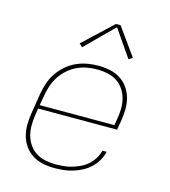

<svg xmlns="http://www.w3.org/2000/svg" viewBox="-112 -835 824 933"><g transform="rotate(15 300.0 -369.0)"><path d="M248 8Q218 8 189.5 2Q161 -4 137.5 -18.5Q114 -33 97.5 -56Q81 -79 73.5 -106.5Q66 -134 66.5 -163.5Q67 -193 72 -223L88 -323Q93 -351 102 -378Q111 -405 127.5 -429.5Q144 -454 167 -474Q190 -494 216.5 -506Q243 -518 271 -523Q299 -528 327 -528Q356 -528 385 -522Q414 -516 437.5 -501Q461 -486 477 -463.5Q493 -441 500.5 -413.5Q508 -386 507.5 -356.5Q507 -327 502 -297L494 -251H97L92 -220Q88 -193 87.5 -166.5Q87 -140 93.5 -115.5Q100 -91 114 -70Q128 -49 149 -35.5Q170 -22 195.5 -16.5Q221 -11 248 -11Q269 -11 289.5 -13Q310 -15 330.5 -21Q351 -27 371 -36.5Q391 -46 407.5 -61Q424 -76 435.5 -95Q447 -114 452 -134H473Q468 -111 455.5 -89.5Q443 -68 425 -51Q407 -34 385 -22.5Q363 -11 340 -4Q317 3 294 5.5Q271 8 248 8ZM100 -269H476L481 -300Q486 -327 486.5 -353.5Q487 -380 480.5 -404.5Q474 -429 460 -450Q446 -471 425 -484.5Q404 -498 378.5 -503.5Q353 -509 326 -509Q301 -509 275.5 -504.5Q250 -500 225.5 -488.5Q201 -477 180 -458.5Q159 -440 144.5 -417.5Q130 -395 121.5 -370Q113 -345 109 -320ZM226 -594 210 -609 356 -746H379L478 -608L459 -596L365 -732Z"/></g></svg>

Font: Iosevka SS04 Th Ex Obl
Style: Regular
Weight: 100
Width: 7
Italic angle: -9°
Monospace: yes
Designer: Belleve Invis
Foundry: Belleve Invis
Version: Version 19.0.0; ttfautohint (v1.8.4)